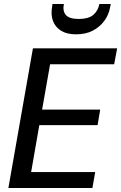

<svg xmlns="http://www.w3.org/2000/svg" viewBox="-20 -942 607 962"><path d="M22 0 145 -700H567L552 -620H231L191 -393H482L469 -315H177L136 -80H457L443 0ZM361 -770Q315 -770 286 -788Q257 -806 245.5 -837Q234 -868 241 -908L243 -922H300Q293 -887 310 -867Q327 -847 375 -847Q423 -847 447 -867Q471 -887 478 -922H535L532 -907Q525 -867 502 -836.5Q479 -806 444 -788Q409 -770 361 -770Z"/></svg>

Font: DM Sans 28pt Medium
Style: Italic
Weight: 500
Italic angle: -10°
Version: Version 4.004;gftools[0.9.30]